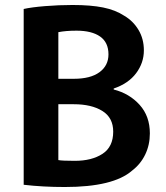

<svg xmlns="http://www.w3.org/2000/svg" viewBox="-20 -715 664 770"><path d="M75 -679Q106 -686 161 -690.5Q216 -695 271 -695Q344 -695 393.5 -685Q443 -675 478 -652Q514 -631 535.5 -595Q557 -559 557 -513Q557 -463 526 -421.5Q495 -380 436 -360V-356Q499 -340 540 -294.5Q581 -249 581 -180Q581 -134 562.5 -95.5Q544 -57 510 -31Q435 35 240 35Q152 35 75 26ZM276 -399Q343 -399 379 -425.5Q415 -452 415 -497Q415 -545 381.5 -568.5Q348 -592 287 -592Q244 -592 214 -586V-399ZM214 -73Q230 -70 280 -70Q348 -70 391 -98Q434 -126 434 -187Q434 -243 390.5 -270Q347 -297 276 -297H214Z"/></svg>

Font: LINE Seed Sans KR Bold
Style: Regular
Weight: 700
Designer: LINE BX Design & Sandoll Inc & Dalton Maag Ltd
Foundry: Sandoll Inc.
Version: Version 1.000